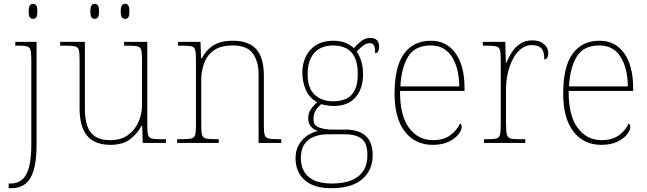

<svg xmlns="http://www.w3.org/2000/svg" viewBox="-20 -758 3431 1018"><path d="M26 240V215H37Q71 215 95.5 196Q120 177 133 131.5Q146 86 146 8V-438Q146 -475 142 -491.5Q138 -508 123.5 -512Q109 -516 79 -516H61V-536H174V8Q174 97 157.5 148Q141 199 111 219.5Q81 240 42 240ZM155 -658Q145 -658 138.5 -666Q132 -674 132 -698Q132 -721 138.5 -729.5Q145 -738 155 -738Q166 -738 172 -729.5Q178 -721 178 -698Q178 -674 172 -666Q166 -658 155 -658Z M565 10Q483 10 442.5 -37.5Q402 -85 402 -184V-442Q402 -477 398 -492.5Q394 -508 378 -512Q362 -516 325 -516H299V-536H430V-181Q430 -134 441 -96Q452 -58 481.5 -36.5Q511 -15 565 -15Q621 -15 658 -41.5Q695 -68 714 -110.5Q733 -153 733 -202V-442Q733 -477 729 -492.5Q725 -508 709 -512Q693 -516 656 -516H638V-536H761V-94Q761 -60 765 -44Q769 -28 783.5 -24Q798 -20 828 -20H860V0H737L734 -91H730Q711 -52 671.5 -21Q632 10 565 10ZM643 -658Q633 -658 626.5 -666Q620 -674 620 -698Q620 -721 626.5 -729.5Q633 -738 643 -738Q654 -738 660 -729.5Q666 -721 666 -698Q666 -674 660 -666Q654 -658 643 -658ZM482 -658Q472 -658 465.5 -666Q459 -674 459 -698Q459 -721 465.5 -729.5Q472 -738 482 -738Q493 -738 499 -729.5Q505 -721 505 -698Q505 -674 499 -666Q493 -658 482 -658Z M919 0V-20H942Q979 -20 995 -24Q1011 -28 1015 -43.5Q1019 -59 1019 -94V-442Q1019 -477 1015 -492.5Q1011 -508 996.5 -512Q982 -516 952 -516H924V-536H1043L1046 -449H1050Q1070 -485 1094 -505Q1118 -525 1147.5 -533.5Q1177 -542 1214 -542Q1300 -542 1339.5 -496.5Q1379 -451 1379 -357V-94Q1379 -59 1383 -43.5Q1387 -28 1403.5 -24Q1420 -20 1456 -20H1471V0H1351V-365Q1351 -432 1320.5 -474.5Q1290 -517 1214 -517Q1149 -517 1112.5 -490Q1076 -463 1061.5 -421Q1047 -379 1047 -334V-94Q1047 -59 1051 -43.5Q1055 -28 1071.5 -24Q1088 -20 1124 -20H1140V0Z M1735 240Q1644 240 1595.5 197Q1547 154 1547 80Q1547 39 1565 8.5Q1583 -22 1610.5 -40Q1638 -58 1666 -63Q1644 -70 1629 -86.5Q1614 -103 1614 -132Q1614 -161 1632 -184Q1650 -207 1662 -216Q1619 -239 1601 -282.5Q1583 -326 1583 -372Q1583 -446 1626 -494Q1669 -542 1748 -542Q1784 -542 1811 -531Q1838 -520 1856 -503Q1870 -518 1892 -537.5Q1914 -557 1943 -557Q1968 -557 1979 -544Q1990 -531 1990 -513Q1990 -496 1985 -486Q1980 -476 1969 -476Q1969 -505 1963 -517Q1957 -529 1943 -529Q1921 -529 1905.5 -516.5Q1890 -504 1871 -485Q1885 -466 1895 -435Q1905 -404 1905 -364Q1905 -289 1865.5 -242.5Q1826 -196 1748 -196Q1736 -196 1714 -199Q1692 -202 1684 -206Q1667 -193 1654.5 -174Q1642 -155 1642 -126Q1642 -93 1672 -82Q1702 -71 1742 -71H1811Q1882 -71 1919 -37.5Q1956 -4 1956 65Q1956 144 1900.5 192Q1845 240 1735 240ZM1739 215Q1802 215 1844 197.5Q1886 180 1907 147Q1928 114 1928 66Q1928 1 1897.5 -22.5Q1867 -46 1809 -46H1718Q1678 -46 1645.5 -33.5Q1613 -21 1594 7Q1575 35 1575 82Q1575 117 1590.5 147.5Q1606 178 1642 196.5Q1678 215 1739 215ZM1745 -221Q1786 -221 1815.5 -234.5Q1845 -248 1861 -280Q1877 -312 1877 -365Q1877 -419 1861.5 -452.5Q1846 -486 1816.5 -501.5Q1787 -517 1745 -517Q1706 -517 1676 -501Q1646 -485 1628.5 -451.5Q1611 -418 1611 -364Q1611 -290 1649 -255.5Q1687 -221 1745 -221Z M2274 10Q2181 10 2126.5 -60.5Q2072 -131 2072 -262Q2072 -404 2122 -473Q2172 -542 2265 -542Q2348 -542 2395.5 -475.5Q2443 -409 2443 -290V-276H2101Q2100 -146 2148.5 -80.5Q2197 -15 2275 -15Q2332 -15 2367 -40.5Q2402 -66 2419 -103Q2424 -100 2426 -96Q2428 -92 2428 -85Q2428 -68 2410.5 -45.5Q2393 -23 2359 -6.5Q2325 10 2274 10ZM2415 -300Q2414 -397 2376 -457Q2338 -517 2264 -517Q2180 -517 2144 -458Q2108 -399 2103 -300Z M2546 0V-20H2568Q2598 -20 2612.5 -24Q2627 -28 2631 -44.5Q2635 -61 2635 -98V-442Q2635 -477 2631 -492.5Q2627 -508 2611 -512Q2595 -516 2558 -516H2540V-536H2659L2662 -424H2664Q2676 -453 2693.5 -480.5Q2711 -508 2738 -526Q2765 -544 2803 -544Q2841 -544 2864 -524.5Q2887 -505 2887 -476Q2887 -463 2882 -453Q2877 -443 2866 -443Q2866 -487 2849 -503Q2832 -519 2798 -519Q2769 -519 2744 -500Q2719 -481 2701 -448Q2683 -415 2673 -372.5Q2663 -330 2663 -284V-98Q2663 -61 2667.5 -44.5Q2672 -28 2686 -24Q2700 -20 2730 -20H2765V0Z M3168 10Q3075 10 3020.5 -60.5Q2966 -131 2966 -262Q2966 -404 3016 -473Q3066 -542 3159 -542Q3242 -542 3289.5 -475.5Q3337 -409 3337 -290V-276H2995Q2994 -146 3042.5 -80.5Q3091 -15 3169 -15Q3226 -15 3261 -40.5Q3296 -66 3313 -103Q3318 -100 3320 -96Q3322 -92 3322 -85Q3322 -68 3304.5 -45.5Q3287 -23 3253 -6.5Q3219 10 3168 10ZM3309 -300Q3308 -397 3270 -457Q3232 -517 3158 -517Q3074 -517 3038 -458Q3002 -399 2997 -300Z"/></svg>

Font: Noto Serif Tibetan Thin
Style: Regular
Weight: 250
Version: Version 2.103